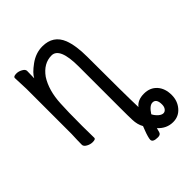

<svg xmlns="http://www.w3.org/2000/svg" viewBox="-200 -595 921 921"><g transform="rotate(-45 260.5 -134.5)"><path d="M331 216Q296 216 296 198Q296 191 300 177Q304 163 309.5 149Q315 135 318 127Q304 103 303 69Q302 49 302 -12V-293Q302 -423 247 -423Q193 -423 155 -370Q119 -314 115 -229Q112 -184 112 -79L113 2Q113 11 93 11Q77 11 62 2.5Q47 -6 47 -17Q47 -44 49 -88V-395Q46 -458 46 -471Q46 -481 67 -481Q82 -481 97 -472.5Q112 -464 112 -453L111 -404Q122 -427 162 -456Q202 -485 247 -485Q320 -485 346 -420Q364 -373 364 -297Q364 -37 367 47Q388 20 431 20Q472 20 496.5 47Q521 74 521 119Q521 159 496.5 187.5Q472 216 434 216Q390 216 358 181Q356 187 352.5 201.5Q349 216 331 216ZM431 153Q441 153 448.5 143.5Q456 134 456 118Q456 79 430 79Q409 79 386 115Q393 130 408 143Q420 153 431 153Z"/></g></svg>

Font: LXGW WenKai Mono Lite
Style: Regular
Weight: 400
Monospace: yes
Designer: LXGW / Fontworks Inc.
Foundry: LXGW / Fontworks Inc.
Version: Version 1.520; June 14, 2025